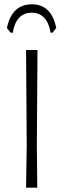

<svg xmlns="http://www.w3.org/2000/svg" viewBox="-20 -871 295 891"><path d="M30 -719 12 -741Q35 -851 128 -851Q219 -851 241 -741L223 -719H215Q199 -812 127 -812Q55 -812 39 -719ZM154 -639 151 -197 153 0H101L104 -194L101 -639Z"/></svg>

Font: Alegreya Sans SC Light
Style: Regular
Weight: 300
Designer: Juan Pablo del Peral
Foundry: Huerta Tipografica
Version: Version 2.007